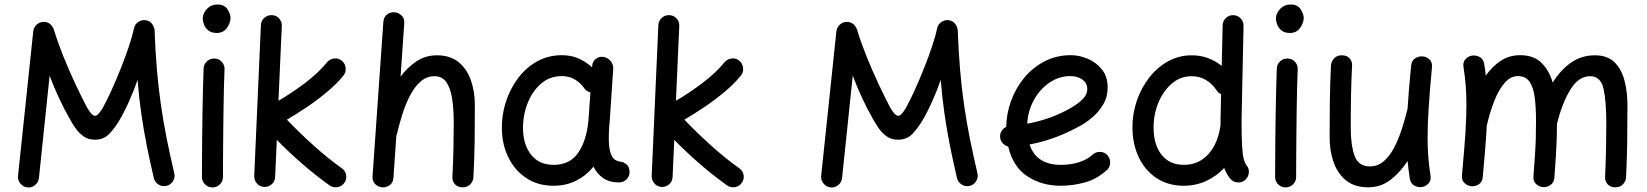

<svg xmlns="http://www.w3.org/2000/svg" viewBox="-20 -777 7233 843"><path d="M100.1 45.9Q81.5 43.5 69.3 28.6Q57.1 13.7 59.1 -4.9L126 -639.6Q128.4 -659.7 144.8 -671.9Q161.1 -684.1 180.7 -680.2Q194.8 -677.7 204.1 -667.5Q213.4 -657.2 216.3 -647.5Q232.9 -592.8 258.1 -530Q283.2 -467.3 310.8 -408.7Q338.4 -350.1 361.3 -306.2Q382.8 -268.6 397 -268.6Q410.6 -268.6 430.7 -302.2Q449.7 -336.9 470.7 -383.3Q491.7 -429.7 511.5 -479.5Q531.2 -529.3 546.4 -574.5Q561.5 -619.6 567.9 -651.9Q571.8 -671.4 589.1 -681.9Q606.4 -692.4 625.5 -687Q641.1 -682.6 649.7 -669.2Q658.2 -655.8 658.7 -644.5Q662.1 -551.3 668.9 -471.4Q675.8 -391.6 686.3 -318.1Q696.8 -244.6 711.4 -171.1Q726.1 -97.7 745.1 -16.6Q749.5 2 739.5 18.3Q729.5 34.7 710.9 39.1Q692.4 43.5 676 33.2Q659.7 22.9 655.3 4.4Q637.7 -70.8 624 -139.6Q610.4 -208.5 600.3 -278.6Q590.3 -348.6 584 -426.3Q569.8 -384.8 548.1 -335.4Q526.4 -286.1 504.9 -250Q485.8 -217.3 460.9 -190.4Q436 -163.6 396.5 -163.6Q367.7 -163.6 346.9 -178.2Q326.2 -192.9 311 -214.8Q295.9 -236.8 284.2 -258.8Q263.2 -294.9 239.5 -345.5Q215.8 -396 197.8 -444.8L150.9 4.9Q148.9 23.4 133.8 35.6Q118.7 47.9 100.1 45.9Z M870.1 -694.8Q870.1 -718.8 888.7 -738Q907.2 -757.3 934.1 -757.3Q965.8 -757.3 979 -736.1Q992.2 -714.8 992.2 -698.2Q992.2 -677.2 976.6 -654.8Q960.9 -632.3 931.6 -632.3Q908.2 -632.3 894.8 -643.3Q881.3 -654.3 875.7 -669.2Q870.1 -684.1 870.1 -694.8ZM922.4 -520Q941.4 -519.5 954.1 -505.4Q966.8 -491.2 965.8 -472.2Q964.4 -438.5 963.1 -390.1Q961.9 -341.8 961.2 -286.9Q960.4 -231.9 960 -177.7Q959.5 -123.5 959.2 -77.1Q959 -30.8 959 0Q959 19 945.3 32.5Q931.6 45.9 912.6 45.9Q893.6 45.9 880.1 32.5Q866.7 19 866.7 0Q866.7 -30.8 866.9 -77.4Q867.2 -124 867.7 -178.5Q868.2 -232.9 869.1 -288.1Q870.1 -343.3 871.3 -392.3Q872.6 -441.4 874 -476.6Q875 -495.6 889.2 -508.3Q903.3 -521 922.4 -520Z M1491.7 25.9Q1481 41.5 1461.9 44.7Q1442.9 47.9 1427.2 37.1Q1365.7 -6.8 1306.9 -57.9Q1248 -108.9 1195.3 -163.1L1188 0Q1187.5 19 1173.3 31.7Q1159.2 44.4 1140.1 43.9Q1121.1 43 1108.4 28.8Q1095.7 14.6 1096.2 -4.4L1125.5 -667Q1126.5 -686 1140.6 -698.7Q1154.8 -711.4 1173.8 -710.4Q1192.9 -710 1205.6 -695.8Q1218.3 -681.6 1217.3 -662.6L1202.6 -334.5Q1262.7 -369.6 1320.6 -413.6Q1378.4 -457.5 1416 -503.4Q1428.2 -518.1 1447.5 -520.3Q1466.8 -522.5 1481 -510.3Q1495.6 -498 1497.6 -478.8Q1499.5 -459.5 1487.8 -444.8Q1458 -408.7 1416.7 -374Q1375.5 -339.4 1329.6 -308.3Q1283.7 -277.3 1239.7 -251.5Q1295.4 -193.4 1357.7 -137.5Q1419.9 -81.5 1481 -38.1Q1496.6 -27.3 1499.8 -8.5Q1502.9 10.3 1491.7 25.9Z M1657.7 45.4Q1641.1 44.4 1627.7 31.7Q1614.3 19 1615.7 -3.4L1663.1 -680.2Q1665 -703.1 1679.9 -713.9Q1694.8 -724.6 1712.4 -723.1Q1729.5 -721.7 1743.2 -709Q1756.8 -696.3 1754.9 -673.8L1738.8 -440.9Q1769.5 -481.9 1809.3 -508.1Q1849.1 -534.2 1898.4 -534.2Q1956.5 -534.2 1993.4 -504.2Q2030.3 -474.1 2047.6 -424.3Q2064.9 -374.5 2064.9 -314.9Q2064.9 -238.3 2064 -159.9Q2063 -81.5 2058.6 0.5Q2058.1 17.6 2045.7 31.5Q2033.2 45.4 2011.7 45.4Q1989.3 45.4 1977.3 31.7Q1965.3 18.1 1966.3 0Q1969.7 -65.4 1970.9 -122.8Q1972.2 -180.2 1972.2 -236.3Q1972.2 -297.4 1965.1 -343.8Q1958 -390.1 1939.7 -416.3Q1921.4 -442.4 1887.7 -442.4Q1854 -442.4 1827.9 -420.2Q1801.8 -397.9 1782 -360.8Q1762.2 -323.7 1747.8 -278.8Q1733.4 -233.9 1722.7 -188.5Q1721.7 -185.1 1720.2 -181.6L1707.5 2.9Q1706.1 25.4 1690.9 36.1Q1675.8 46.9 1657.7 45.4Z M2698.2 23.9Q2655.8 23.9 2628.4 5.1Q2601.1 -13.7 2585.9 -45.4Q2554.2 -6.3 2510 16.1Q2465.8 38.6 2410.2 38.6Q2342.3 38.6 2292 5.6Q2241.7 -27.3 2213.4 -83.3Q2185.1 -139.2 2183.6 -208.5Q2182.1 -269.5 2200.4 -327.6Q2218.8 -385.7 2253.7 -432.6Q2288.6 -479.5 2337.6 -507.1Q2386.7 -534.7 2447.3 -534.7Q2486.3 -534.7 2519 -520.8Q2551.8 -506.8 2579.6 -481.4L2580.1 -487.8Q2581.1 -506.3 2595.5 -518.1Q2609.9 -529.8 2628.4 -527.3Q2647.5 -524.9 2660.4 -509.5Q2673.3 -494.1 2672.4 -475.6L2657.2 -247.1Q2656.2 -233.9 2654.8 -221.2Q2653.3 -201.7 2653.1 -180.2Q2652.8 -158.7 2653.8 -143.6Q2655.8 -113.8 2666.5 -91.6Q2677.2 -69.3 2711.4 -65.9Q2723.1 -62.5 2733.6 -52.2Q2744.1 -42 2744.1 -22Q2744.6 -2.9 2731 10.5Q2717.3 23.9 2698.2 23.9ZM2411.1 -53.2Q2485.4 -53.2 2522 -111.3Q2558.6 -169.4 2564.5 -259.8L2572.3 -371.1Q2553.2 -376 2543.9 -391.6Q2527.3 -414.6 2502.9 -428.7Q2478.5 -442.9 2446.8 -442.9Q2392.6 -442.9 2353.8 -408.2Q2314.9 -373.5 2294.9 -319.6Q2274.9 -265.6 2276.4 -207Q2278.3 -139.2 2313 -96.2Q2347.7 -53.2 2411.1 -53.2Z M3236.8 25.9Q3226.1 41.5 3207 44.7Q3188 47.9 3172.4 37.1Q3110.8 -6.8 3052 -57.9Q2993.2 -108.9 2940.4 -163.1L2933.1 0Q2932.6 19 2918.5 31.7Q2904.3 44.4 2885.3 43.9Q2866.2 43 2853.5 28.8Q2840.8 14.6 2841.3 -4.4L2870.6 -667Q2871.6 -686 2885.7 -698.7Q2899.9 -711.4 2918.9 -710.4Q2938 -710 2950.7 -695.8Q2963.4 -681.6 2962.4 -662.6L2947.8 -334.5Q3007.8 -369.6 3065.7 -413.6Q3123.5 -457.5 3161.1 -503.4Q3173.3 -518.1 3192.6 -520.3Q3211.9 -522.5 3226.1 -510.3Q3240.7 -498 3242.7 -478.8Q3244.6 -459.5 3232.9 -444.8Q3203.1 -408.7 3161.9 -374Q3120.6 -339.4 3074.7 -308.3Q3028.8 -277.3 2984.9 -251.5Q3040.5 -193.4 3102.8 -137.5Q3165 -81.5 3226.1 -38.1Q3241.7 -27.3 3244.9 -8.5Q3248 10.3 3236.8 25.9Z M3626.5 45.9Q3607.9 43.5 3595.7 28.6Q3583.5 13.7 3585.4 -4.9L3652.3 -639.6Q3654.8 -659.7 3671.1 -671.9Q3687.5 -684.1 3707 -680.2Q3721.2 -677.7 3730.5 -667.5Q3739.7 -657.2 3742.7 -647.5Q3759.3 -592.8 3784.4 -530Q3809.6 -467.3 3837.2 -408.7Q3864.7 -350.1 3887.7 -306.2Q3909.2 -268.6 3923.3 -268.6Q3937 -268.6 3957 -302.2Q3976.1 -336.9 3997.1 -383.3Q4018.1 -429.7 4037.8 -479.5Q4057.6 -529.3 4072.8 -574.5Q4087.9 -619.6 4094.2 -651.9Q4098.1 -671.4 4115.5 -681.9Q4132.8 -692.4 4151.9 -687Q4167.5 -682.6 4176 -669.2Q4184.6 -655.8 4185.1 -644.5Q4188.5 -551.3 4195.3 -471.4Q4202.1 -391.6 4212.6 -318.1Q4223.1 -244.6 4237.8 -171.1Q4252.4 -97.7 4271.5 -16.6Q4275.9 2 4265.9 18.3Q4255.9 34.7 4237.3 39.1Q4218.8 43.5 4202.4 33.2Q4186 22.9 4181.6 4.4Q4164.1 -70.8 4150.4 -139.6Q4136.7 -208.5 4126.7 -278.6Q4116.7 -348.6 4110.4 -426.3Q4096.2 -384.8 4074.5 -335.4Q4052.7 -286.1 4031.2 -250Q4012.2 -217.3 3987.3 -190.4Q3962.4 -163.6 3922.9 -163.6Q3894 -163.6 3873.3 -178.2Q3852.5 -192.9 3837.4 -214.8Q3822.3 -236.8 3810.5 -258.8Q3789.6 -294.9 3765.9 -345.5Q3742.2 -396 3724.1 -444.8L3677.2 4.9Q3675.3 23.4 3660.2 35.6Q3645 47.9 3626.5 45.9Z M4839.4 -29.8Q4794.9 10.3 4741.9 24.4Q4689 38.6 4636.7 38.6Q4554.7 38.6 4491.2 -2.7Q4427.7 -43.9 4406.7 -133.3Q4392.6 -137.2 4382.3 -148.4Q4372.1 -159.7 4371.1 -175.3Q4370.1 -189.9 4377.7 -202.1Q4385.3 -214.4 4397.9 -219.7Q4398.9 -277.8 4419.2 -334Q4439.5 -390.1 4476.8 -435.3Q4514.2 -480.5 4566.2 -507.6Q4618.2 -534.7 4682.1 -534.7Q4719.2 -534.7 4756.3 -518.8Q4793.5 -502.9 4818.4 -471.7Q4843.3 -440.4 4843.3 -393.1Q4843.3 -351.6 4824.2 -319.3Q4805.2 -287.1 4780.3 -265.4Q4755.4 -243.7 4737.3 -232.9Q4681.6 -200.2 4622.3 -177.2Q4563 -154.3 4500.5 -142.6Q4515.6 -96.7 4550.5 -75Q4585.4 -53.2 4636.7 -53.2Q4679.7 -53.2 4715.8 -64.2Q4752 -75.2 4777.3 -98.1Q4791.5 -110.8 4810.8 -110.1Q4830.1 -109.4 4842.3 -95.2Q4855 -81.1 4854.2 -61.8Q4853.5 -42.5 4839.4 -29.8ZM4679.7 -442.9Q4629.9 -442.9 4587.9 -414.3Q4545.9 -385.7 4519.5 -338.1Q4493.2 -290.5 4490.2 -233.9Q4599.1 -253.9 4687 -306.2Q4717.8 -324.7 4735.8 -344Q4753.9 -363.3 4753.9 -386.2Q4753.9 -412.1 4732.4 -427.5Q4710.9 -442.9 4679.7 -442.9Z M5212.9 -534.2Q5285.2 -534.2 5344.2 -487.8L5348.1 -665.5Q5348.6 -684.6 5362.3 -697.8Q5376 -710.9 5395 -710.4Q5414.1 -710 5427.2 -696.3Q5440.4 -682.6 5439.9 -663.6L5431.2 -249Q5431.2 -174.8 5433.6 -135.5Q5436 -96.2 5440.9 -78.4Q5445.8 -60.5 5453.1 -51.3Q5465.3 -37.1 5463.1 -17.8Q5460.9 1.5 5446.3 13.7Q5432.1 25.9 5412.6 23.9Q5393.1 22 5381.3 7.3Q5364.3 -13.7 5355 -39.6Q5320.8 -2.9 5275.4 17.8Q5230 38.6 5177.2 38.6Q5109.4 38.6 5058.6 5.4Q5007.8 -27.8 4980 -86.2Q4952.1 -144.5 4952.1 -218.8Q4952.1 -279.3 4971.7 -335.7Q4991.2 -392.1 5026.4 -437Q5061.5 -481.9 5109.1 -508.1Q5156.7 -534.2 5212.9 -534.2ZM5044.9 -217.3Q5044.9 -142.1 5079.8 -97.7Q5114.7 -53.2 5178.2 -53.2Q5242.7 -53.2 5285.2 -99.9Q5327.6 -146.5 5338.4 -225.1Q5338.4 -226.6 5338.9 -228Q5338.9 -237.8 5338.9 -250L5341.3 -363.8Q5327.1 -369.6 5319.8 -383.3Q5277.3 -442.4 5211.9 -442.4Q5163.1 -442.4 5125.5 -410.4Q5087.9 -378.4 5066.4 -326.9Q5044.9 -275.4 5044.9 -217.3Z M5582 -694.8Q5582 -718.8 5600.6 -738Q5619.1 -757.3 5646 -757.3Q5677.7 -757.3 5690.9 -736.1Q5704.1 -714.8 5704.1 -698.2Q5704.1 -677.2 5688.5 -654.8Q5672.9 -632.3 5643.6 -632.3Q5620.1 -632.3 5606.7 -643.3Q5593.3 -654.3 5587.6 -669.2Q5582 -684.1 5582 -694.8ZM5634.3 -520Q5653.3 -519.5 5666 -505.4Q5678.7 -491.2 5677.7 -472.2Q5676.3 -438.5 5675 -390.1Q5673.8 -341.8 5673.1 -286.9Q5672.4 -231.9 5671.9 -177.7Q5671.4 -123.5 5671.1 -77.1Q5670.9 -30.8 5670.9 0Q5670.9 19 5657.2 32.5Q5643.6 45.9 5624.5 45.9Q5605.5 45.9 5592 32.5Q5578.6 19 5578.6 0Q5578.6 -30.8 5578.9 -77.4Q5579.1 -124 5579.6 -178.5Q5580.1 -232.9 5581.1 -288.1Q5582 -343.3 5583.3 -392.3Q5584.5 -441.4 5585.9 -476.6Q5586.9 -495.6 5601.1 -508.3Q5615.2 -521 5634.3 -520Z M6267.1 -480.5Q6257.3 -376 6252.7 -302.7Q6248 -229.5 6248 -172.9Q6248 -126 6251.2 -86.7Q6254.4 -47.4 6260.7 -7.3Q6264.2 13.7 6253.4 26.6Q6242.7 39.6 6227.1 43.5Q6209 47.4 6191.4 38.8Q6173.8 30.3 6169.9 7.3Q6163.6 -32.7 6160.2 -70.3Q6127.9 -20.5 6085.2 12.5Q6042.5 45.4 5987.3 45.4Q5927.7 45.4 5890.4 15.4Q5853 -14.6 5835.4 -64.7Q5817.9 -114.7 5817.9 -173.8Q5817.9 -251 5818.8 -329.3Q5819.8 -407.7 5823.7 -489.3Q5824.7 -506.3 5837.2 -520.3Q5849.6 -534.2 5871.1 -534.2Q5893.6 -534.2 5905.5 -520.8Q5917.5 -507.3 5916.5 -489.3Q5913.1 -423.3 5911.9 -361.6Q5910.6 -299.8 5910.6 -215.8Q5910.6 -139.2 5927.5 -92.8Q5944.3 -46.4 5995.1 -46.4Q6028.8 -46.4 6054.9 -68.6Q6081.1 -90.8 6100.6 -127.9Q6120.1 -165 6134.8 -210Q6149.4 -254.9 6160.2 -300.3V-301.3Q6162.6 -341.3 6166.5 -387.9Q6170.4 -434.6 6175.8 -489.3Q6178.2 -511.2 6193.8 -521.2Q6209.5 -531.2 6227.1 -529.3Q6244.1 -527.8 6256.8 -515.6Q6269.5 -503.4 6267.1 -480.5Z M6398.9 -8.3Q6404.3 -67.4 6408.4 -116Q6412.6 -164.6 6415 -205.6Q6414.6 -208.5 6415 -211.9Q6418.5 -270.5 6418.5 -315.9Q6418.5 -363.3 6415.3 -402.6Q6412.1 -441.9 6405.8 -481.9Q6402.3 -502.9 6413.3 -515.9Q6424.3 -528.8 6439.5 -532.2Q6457.5 -536.1 6475.1 -527.6Q6492.7 -519 6496.6 -496.1Q6501 -469.7 6503.4 -444.8Q6531.7 -485.4 6569.1 -510Q6606.4 -534.7 6654.3 -534.7Q6714.4 -534.7 6748 -501.2Q6781.7 -467.8 6797.4 -414.6Q6830.6 -468.3 6876.7 -501.2Q6922.9 -534.2 6981.9 -534.2Q7038.1 -534.2 7069.1 -503.2Q7100.1 -472.2 7112.8 -422.4Q7125.5 -372.6 7125.5 -314.9Q7125.5 -238.3 7124.5 -159.9Q7123.5 -81.5 7119.6 0.5Q7118.7 18.1 7106.2 31.7Q7093.8 45.4 7072.3 45.4Q7050.3 45.4 7038.3 31.7Q7026.4 18.1 7027.3 0Q7030.3 -65.4 7031.5 -122.8Q7032.7 -180.2 7032.7 -236.3Q7032.7 -334 7020.3 -388.2Q7007.8 -442.4 6961.4 -442.4Q6911.1 -442.4 6875 -383.8Q6838.9 -325.2 6815.9 -232.4Q6815.9 -192.9 6814.7 -161.1Q6813.5 -129.4 6811.3 -91.6Q6809.1 -53.7 6804.7 2.9Q6803.2 24.9 6787.8 35.2Q6772.5 45.4 6755.4 44.4Q6738.3 43.5 6724.6 31.2Q6710.9 19 6712.9 -3.4Q6717.3 -62 6719.7 -100.1Q6722.2 -138.2 6723.1 -171.1Q6724.1 -204.1 6724.1 -246.1Q6724.1 -305.2 6718.3 -349.4Q6712.4 -393.6 6695.6 -418.2Q6678.7 -442.9 6644.5 -442.9Q6612.8 -442.9 6587.2 -414.1Q6561.5 -385.3 6541.7 -335.9Q6522 -286.6 6507.8 -225.1Q6505.4 -178.7 6501 -123.3Q6496.6 -67.9 6490.2 0.5Q6488.3 22.5 6472.4 32.5Q6456.5 42.5 6439 40.5Q6422.4 38.6 6409.7 26.4Q6397 14.2 6398.9 -8.3Z"/></svg>

Font: Mikhak Medium
Style: Regular
Weight: 500
Designer: Amin Abedi
Version: Version 3.3